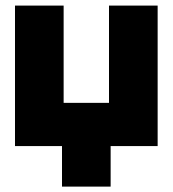

<svg xmlns="http://www.w3.org/2000/svg" viewBox="-20 -528 624 694"><path d="M34.2 0V-507.8H210V-156.2H374V-507.8H549.8V0H379.9V146.5H204.1V0Z"/></svg>

Font: Giphurs Black
Style: Regular
Weight: 900
Version: Version 0.920; ttfautohint (v1.8.4.7-5d5b)